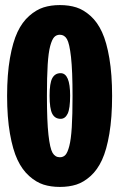

<svg xmlns="http://www.w3.org/2000/svg" viewBox="-20 -726 490 757"><path d="M216 11Q180.5 11 151.5 1.8Q122.5 -7.5 95 -32Q67.5 -56.5 49 -95.8Q30.5 -135 19.2 -199.2Q8 -263.5 8 -348Q8 -432.5 19.2 -496.5Q30.5 -560.5 49 -599.8Q67.5 -639 95 -663.2Q122.5 -687.5 151.5 -696.8Q180.5 -706 216 -706Q252 -706 281 -696.8Q310 -687.5 337 -663.2Q364 -639 382.2 -599.5Q400.5 -560 411.2 -496.2Q422 -432.5 422 -348Q422 -263 411.2 -199Q400.5 -135 382.2 -95.5Q364 -56 337 -31.8Q310 -7.5 281 1.8Q252 11 216 11ZM216 -106Q229.5 -106 238 -115.2Q246.5 -124.5 253.2 -150.2Q260 -176 263 -224.2Q266 -272.5 266 -348Q266 -447 260 -500.8Q254 -554.5 244 -571.8Q234 -589 216 -589Q202.5 -589 193.8 -579.8Q185 -570.5 178 -544.8Q171 -519 168 -471Q165 -423 165 -348Q165 -248.5 171 -194.8Q177 -141 187.2 -123.5Q197.5 -106 216 -106ZM219 -257.5Q196.5 -257.5 186 -277.5Q175.5 -297.5 175.5 -349Q175.5 -398.5 186.2 -418Q197 -437.5 219 -437.5Q256.5 -437.5 256.5 -349Q256.5 -298 246.8 -277.8Q237 -257.5 219 -257.5Z"/></svg>

Font: League Mono Condensed ExtraBold
Style: Regular
Weight: 800
Width: 1
Designer: Tyler Finck
Foundry: The League of Moveable Type / Tyler Finck
Version: Version 2.210